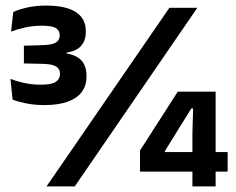

<svg xmlns="http://www.w3.org/2000/svg" viewBox="-20 -667 843 687"><path d="M139 -291Q103.5 -291 73.2 -297.2Q43 -303.5 25 -310.5L17.5 -384.5Q38.5 -376.5 66.5 -370.2Q94.5 -364 125 -364Q166 -364 180.2 -374.5Q194.5 -385 194.5 -401.5V-403.5Q194.5 -411.5 191.5 -417.8Q188.5 -424 181.8 -428.5Q175 -433 163.5 -435.5Q152 -438 134.5 -438.5L65.5 -440V-503.5L133 -505.5Q166 -506.5 179.8 -514.8Q193.5 -523 193.5 -539.5V-542Q193.5 -558 180 -566.5Q166.5 -575 130 -575Q96.5 -575 68 -568.2Q39.5 -561.5 19.5 -554L27.5 -624Q48 -633.5 77.8 -640.2Q107.5 -647 144.5 -647Q216 -647 251.5 -623.8Q287 -600.5 287 -556V-552Q287 -522.5 270.5 -503.2Q254 -484 218.5 -479V-468.5L214 -476.5Q253.5 -470.5 271.5 -450.5Q289.5 -430.5 289.5 -396V-391.5Q289.5 -362 273.5 -339.2Q257.5 -316.5 224 -303.8Q190.5 -291 139 -291ZM247.5 0H146.5L586 -639H686ZM751.5 0H668.5V-191.5L671 -279H664.5L570 -126.5V-98.5L530.5 -123H794.5V-53H481V-128.5L616 -339H751.5Z"/></svg>

Font: Anek Devanagari SemiBold
Style: Regular
Weight: 600
Designer: Kailash Malviya (Devanagari) & Yesha Goshar (Latin)
Foundry: Ek Type
Version: Version 1.003